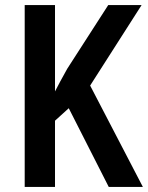

<svg xmlns="http://www.w3.org/2000/svg" viewBox="-20 -734 581 754"><path d="M541 0 334 -398 536 -714H405L244 -464C223 -426 207 -397 196 -375V-714H77V0H196V-260L250 -309L407 0Z"/></svg>

Font: Noto Sans Sinhala UI Condensed SemiBold
Style: Regular
Weight: 600
Width: 3
Designer: Jelle Bosma - Monotype Design Team
Foundry: Monotype Imaging Inc.
Version: Version 2.006